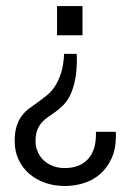

<svg xmlns="http://www.w3.org/2000/svg" viewBox="-20 -604 429 633"><path d="M232.9 -426.3Q232.9 -422.4 233.2 -418.7Q233.4 -415.1 233.4 -411.2Q233.4 -369.7 227.6 -340.8Q221.7 -312 212.2 -292Q202.7 -272 190.5 -259.3Q178.2 -246.6 165.3 -237.1Q152.4 -227.6 140.2 -219.5Q128 -211.5 118.4 -201Q108.9 -190.5 103.1 -175.8Q97.2 -161.2 97.2 -138.7Q97.2 -118.7 104.8 -102.4Q112.3 -86 125.3 -74.3Q138.2 -62.6 155.8 -56.2Q173.4 -49.9 192.9 -49.9Q241.7 -49.9 269.1 -78.4Q296.4 -107 296.4 -161.7V-166.6Q296.4 -169 295.9 -169.5H361.3Q361.8 -166.6 362.1 -163.9Q362.3 -161.2 362.3 -158.3Q362.3 -112.9 347.4 -80.9Q332.5 -48.9 308.8 -28.9Q285.2 -8.9 254.9 0.2Q224.6 9.2 193.9 9.2Q159.2 9.2 128.9 -1.3Q98.7 -11.8 76.5 -31.1Q54.2 -50.4 41.3 -77.7Q28.4 -105 28.4 -138.7Q28.4 -168.5 35 -188.5Q41.5 -208.5 52.3 -222.7Q63 -236.9 77.2 -247.1Q91.3 -257.4 106 -267.9Q120.6 -278.4 135.3 -290.3Q149.9 -302.3 161.6 -320.3Q173.4 -338.4 181.4 -363.8Q189.5 -389.2 191.4 -426.3ZM168 -584H252V-487.8H168Z"/></svg>

Font: Rokkitt
Style: Regular
Weight: 400
Version: Version 1.2; ttfautohint (v1.5) -l 7 -r 28 -G 50 -x 13 -D la